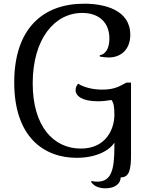

<svg xmlns="http://www.w3.org/2000/svg" viewBox="-20 -840 801 1039"><path d="M689 -393H664C630 -375 602 -355 533 -355C486 -355 436 -366 403 -387C397 -381 389 -368 389 -353C389 -319 427 -292 509 -292C536 -292 561 -295 583 -299C595 -285 599 -261 599 -219C599 -141 553 -36 418 -36C270 -36 157 -155 157 -389C157 -629 275 -770 425 -770C516 -770 572 -718 572 -631C572 -576 550 -546 520 -541V-534C534 -531 556 -529 569 -529C631 -529 685 -569 685 -652C685 -785 549 -820 435 -820C210 -820 57 -683 57 -394C57 -99 217 14 395 14C496 14 569 -22 599 -68V-44C599 79 582 143 507 143C498 143 482 142 476 139L473 144C490 172 524 179 551 179C603 179 633 153 633 120C680 120 689 78 689 -3Z"/></svg>

Font: Milonga
Style: Regular
Weight: 400
Designer: Pablo Impallari, Brenda Gallo, Rodrigo Fuenzalida
Foundry: Pablo Impallari, Brenda Gallo, Rodrigo Fuenzalida
Version: Version 1.000